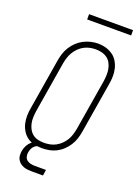

<svg xmlns="http://www.w3.org/2000/svg" viewBox="-194 -982 888 1231"><g transform="rotate(20 250.0 -366.5)"><path d="M198 8Q171 8 145 2Q119 -4 98.5 -19Q78 -34 64.5 -56Q51 -78 45 -103.5Q39 -129 39.5 -156Q40 -183 45 -210L102 -555Q106 -580 114 -604.5Q122 -629 136 -651Q150 -673 169.5 -691.5Q189 -710 212.5 -722Q236 -734 261 -740Q286 -746 311 -746Q338 -746 363.5 -738.5Q389 -731 410 -716.5Q431 -702 444.5 -679.5Q458 -657 464 -632Q470 -607 469.5 -579.5Q469 -552 464 -525L407 -180Q403 -155 395 -130.5Q387 -106 373 -84Q359 -62 339.5 -43.5Q320 -25 296.5 -13Q273 -1 248 3.5Q223 8 198 8ZM199 -29Q220 -29 240.5 -33Q261 -37 279.5 -47Q298 -57 314 -72.5Q330 -88 341 -106.5Q352 -125 358 -145Q364 -165 368 -186L425 -531Q428 -552 429 -573.5Q430 -595 426 -615.5Q422 -636 412.5 -654Q403 -672 386.5 -684Q370 -696 349.5 -701Q329 -706 308 -706Q287 -706 267 -701.5Q247 -697 228.5 -687Q210 -677 194.5 -661.5Q179 -646 168 -627.5Q157 -609 151 -589.5Q145 -570 141 -549L84 -204Q81 -183 80 -161.5Q79 -140 83 -120Q87 -100 96.5 -82Q106 -64 121.5 -51.5Q137 -39 157.5 -34Q178 -29 199 -29ZM191 170Q176 170 161 168.5Q146 167 133 162Q120 157 109 148.5Q98 140 91 127.5Q84 115 83 100.5Q82 86 84 71Q87 51 96.5 32.5Q106 14 122 0Q138 -14 158 -19.5Q178 -25 198 -25L194 0Q182 0 169.5 4.5Q157 9 147.5 18Q138 27 133 39Q128 51 126 63Q123 78 127 92.5Q131 107 142 115.5Q153 124 167.5 127Q182 130 197 130H272L266 170ZM190 -867V-903H490V-867Z"/></g></svg>

Font: Iosevka Slab Extralight
Style: Italic
Weight: 200
Italic angle: -9°
Monospace: yes
Designer: Belleve Invis
Foundry: Belleve Invis
Version: Version 11.1.1; ttfautohint (v1.8.3)